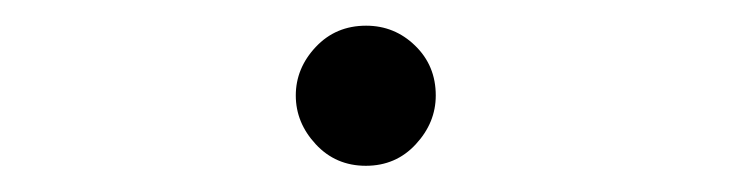

<svg xmlns="http://www.w3.org/2000/svg" viewBox="-20 -451 565 148"><path d="M262.2 -431.2Q284.2 -431.2 300 -415.8Q315.9 -400.4 315.9 -377.4Q315.9 -356.4 300.5 -339.8Q285.2 -323.2 262 -323.2Q238.8 -323.2 223.4 -339.8Q208 -356.4 208 -377.4Q208 -398.4 223.4 -414.8Q238.8 -431.2 262.2 -431.2Z"/></svg>

Font: CMU Typewriter Text
Style: Light
Weight: 200
Version: Version 0.7.0